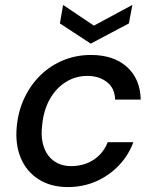

<svg xmlns="http://www.w3.org/2000/svg" viewBox="-20 -747 626 779"><path d="M255 12Q187 12 137.5 -19Q88 -50 64.5 -105.5Q41 -161 48 -234Q54 -297 79.5 -350.5Q105 -404 145.5 -443Q186 -482 238 -503Q290 -524 349 -524Q441 -524 495 -475.5Q549 -427 551 -343H447Q446 -389 414 -414Q382 -439 334 -439Q287 -439 247.5 -414.5Q208 -390 182.5 -345.5Q157 -301 151 -239Q146 -199 153 -168Q160 -137 176 -116Q192 -95 215.5 -84Q239 -73 269 -73Q302 -73 331 -84Q360 -95 382.5 -117Q405 -139 417 -170H521Q501 -116 461.5 -75Q422 -34 369.5 -11Q317 12 255 12ZM517 -727 503 -652 348 -570 223 -652 236 -727 361 -643Z"/></svg>

Font: DM Sans 12pt Medium
Style: Italic
Weight: 500
Italic angle: -10°
Version: Version 4.004;gftools[0.9.30]